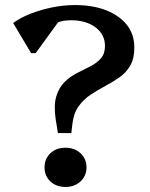

<svg xmlns="http://www.w3.org/2000/svg" viewBox="-20 -726 593 759"><path d="M209 -200 200 -255Q192 -310 202.5 -345Q213 -380 235.5 -402Q258 -424 285 -437.5Q312 -451 337.5 -464Q363 -477 379 -495.5Q395 -514 395 -544Q395 -590 357.5 -618Q320 -646 260 -646Q179 -646 135 -575V-670H233L121 -516H103L32 -635Q62 -657 102.5 -672.5Q143 -688 187.5 -697Q232 -706 276 -706Q348 -706 400.5 -685Q453 -664 482 -627Q511 -590 511 -538Q511 -495 495 -467Q479 -439 452.5 -420.5Q426 -402 396 -386Q366 -370 338 -351.5Q310 -333 290.5 -305.5Q271 -278 266 -235L262 -200ZM239 13Q202 13 179 -9Q156 -31 156 -64Q156 -98 179 -120Q202 -142 239 -142Q275 -142 298.5 -120Q322 -98 322 -64Q322 -31 298.5 -9Q275 13 239 13Z"/></svg>

Font: Platypi Light
Style: Regular
Weight: 400
Version: Version 1.200